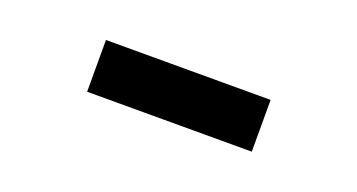

<svg xmlns="http://www.w3.org/2000/svg" viewBox="-25 -909 680 366"><g transform="rotate(20 315.5 -726.5)"><path d="M149 -674V-779H483V-674Z"/></g></svg>

Font: Noto Sans JP ExtraBold
Style: Regular
Weight: 800
Designer: Ryoko NISHIZUKA  (kana, bopomofo & ideographs); Paul D. Hunt (Latin, Greek & Cyrillic); Sandoll Communications , Soo-you
Foundry: Adobe
Version: Version 2.004-H2;hotconv 1.0.118;makeotfexe 2.5.65603